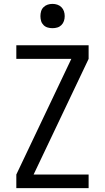

<svg xmlns="http://www.w3.org/2000/svg" viewBox="-20 -968 540 988"><path d="M64 0V-70L347 -665H64V-735H436V-665L153 -70H436V0ZM250 -823Q237 -823 225 -826.5Q213 -830 204 -839Q195 -848 191.5 -860Q188 -872 188 -885Q188 -898 191.5 -910Q195 -922 204 -931Q213 -940 225 -944Q237 -948 250 -948Q263 -948 275 -944Q287 -940 296 -931Q305 -922 309 -910Q313 -898 313 -885Q313 -872 309 -860Q305 -848 296 -839Q287 -830 275 -826.5Q263 -823 250 -823Z"/></svg>

Font: Iosevka NFM
Style: Regular
Weight: 400
Monospace: yes
Designer: Belleve Invis
Foundry: Belleve Invis
Version: Version 29.0.4; ttfautohint (v1.8.4);Nerd Fonts 3.3.0